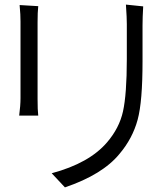

<svg xmlns="http://www.w3.org/2000/svg" viewBox="-20 -770 717 836"><path d="M65.4 -748C68.4 -718.8 69.3 -694.3 69.3 -675.8V-342.8C69.3 -321.3 67.4 -295.9 63.5 -266.6H146.5C144.5 -282.2 143.6 -306.6 143.6 -339.8V-672.9C143.6 -702.1 144.5 -725.6 146.5 -743.2ZM528.3 -750C531.2 -709 532.2 -680.7 532.2 -665V-512.7C532.2 -410.2 526.4 -334 515.6 -285.2C504.9 -236.3 481.4 -191.4 446.3 -150.4C394.5 -89.8 314.5 -44.9 205.1 -15.6L262.7 45.9C372.1 8.8 451.2 -40 500 -99.6C538.1 -144.5 564.5 -194.3 579.1 -248C593.8 -301.8 600.6 -386.7 600.6 -503.9V-659.2C600.6 -682.6 601.6 -710 603.5 -742.2Z"/></svg>

Font: Gen Shin Gothic P Normal
Style: Regular
Weight: 300
Designer: [Source Han Sans]
Ryoko NISHIZUKA  (kana & ideographs); Paul D. Hunt (Latin, Greek & Cyrillic); Wenlong ZHANG  (bopomofo
Version: Version 1.002.20150607